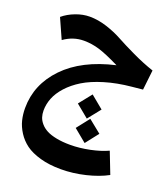

<svg xmlns="http://www.w3.org/2000/svg" viewBox="-152 -591 935 1067"><g transform="rotate(20 315.0 -57.0)"><path d="M610.8 -203.1 547.9 -196.8Q461.4 -188.5 390.4 -167Q319.3 -145.5 272 -116.5Q224.6 -87.4 192.1 -51.5Q159.7 -15.6 145.3 21Q130.9 57.6 130.9 95.2Q130.9 116.2 136.7 134Q142.6 151.9 157.2 168.9Q171.9 186 194.6 198Q217.3 210 253.2 217Q289.1 224.1 335 224.1Q389.6 224.1 449.7 211.7Q509.8 199.2 553.2 179.2L602.1 305.2Q549.3 334 476.1 351.6Q402.8 369.1 332 369.1Q263.2 369.1 209.2 353.8Q155.3 338.4 122.3 314Q89.4 289.6 67.9 255.9Q46.4 222.2 38.1 188.2Q29.8 154.3 29.8 117.2Q29.8 -22.9 132.6 -129.6Q235.4 -236.3 425.8 -279.8Q347.7 -318.4 302.2 -332.3Q256.8 -346.2 210 -346.2Q146.5 -346.2 91.8 -307.1L39.1 -424.8Q69.8 -450.7 112.1 -466.8Q154.3 -482.9 194.8 -482.9Q244.6 -482.9 296.6 -466.1Q348.6 -449.2 389.9 -426.5Q431.2 -403.8 496.8 -372.6Q562.5 -341.3 624 -320.8ZM356.9 -82 432.1 -20 372.1 55.2 296.9 -6.8ZM466.8 110.8 407.2 187 332 125 391.1 49.8Z"/></g></svg>

Font: FiraGO SemiBold
Style: Italic
Weight: 600
Italic angle: -8°
Designer: bBox Type GmbH
Foundry: bBox Type GmbH
Version: Version 1.001;PS 001.001;hotconv 1.0.88;makeotf.lib2.5.64775